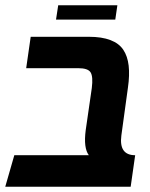

<svg xmlns="http://www.w3.org/2000/svg" viewBox="-38 -706 566 726"><path d="M405.8 -686 397.9 -631.8H173.8L182.1 -686ZM420.9 -193.8Q411.1 -119.1 473.1 -119.1L456.1 0H-18.1L16.1 -119.1H297.9Q277.3 -146.5 286.1 -213.9L309.1 -373Q314.5 -416 304.7 -432.1Q294.9 -448.2 257.8 -448.2H61L78.1 -566.9H297.9Q347.2 -566.9 379.6 -554.4Q412.1 -542 428.2 -517.8Q444.3 -493.7 448.5 -457.8Q452.6 -421.9 445.8 -375Z"/></svg>

Font: FiraGO SemiBold
Style: Italic
Weight: 600
Italic angle: -8°
Designer: bBox Type GmbH
Foundry: bBox Type GmbH
Version: Version 1.001;PS 001.001;hotconv 1.0.88;makeotf.lib2.5.64775